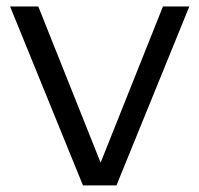

<svg xmlns="http://www.w3.org/2000/svg" viewBox="-20 -562 604 582"><path d="M231.5 0 10.5 -542.5H96L285 -69L474 -542.5H554L333 0Z"/></svg>

Font: Encode Sans Semi Expanded
Style: Regular
Weight: 400
Width: 6
Designer: Multiple Designers
Foundry: Impallari Type
Version: Version 3.000; ttfautohint (v1.8.3) -l 8 -r 50 -G 200 -x 14 